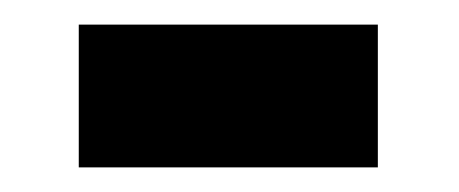

<svg xmlns="http://www.w3.org/2000/svg" viewBox="-20 -307 373 156"><path d="M287 -171H44V-287H287Z"/></svg>

Font: STIX
Style: Bold
Weight: 700
Designer: MicroPress Inc., with final additions and corrections provided by Coen Hoffman, Elsevier (retired)
Version: Version 1.1.1